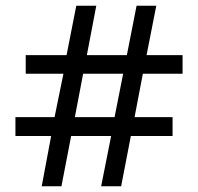

<svg xmlns="http://www.w3.org/2000/svg" viewBox="-20 -652 693 672"><path d="M159 -176H34V-242H171L202 -394H70V-459H213L247 -632H317L284 -459H424L458 -632H527L493 -459H619V-394H480L451 -242H584V-176H438L404 0H334L369 -176H229L195 0H126ZM381 -242 411 -394H271L242 -242Z"/></svg>

Font: ugurmukhi05
Style: Book
Weight: 400
Designer: Jelle Bosma - Monotype Design Team
Foundry: Monotype Imaging Inc.
Version: Version 2.003